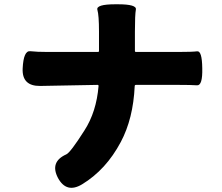

<svg xmlns="http://www.w3.org/2000/svg" viewBox="-20 -821 1040 898"><path d="M364 41Q291 85 251 11Q212 -64 290 -99Q309 -107 375 -211Q431 -298 441 -419Q441 -424 436 -424L168 -419Q82 -418 86 -501Q90 -585 121.5 -581.5Q153 -578 203 -578H438Q443 -578 443 -583V-674Q443 -749 435.5 -775Q428 -801 520 -801H531Q620 -801 615.5 -776.5Q611 -752 611 -673V-583Q611 -578 616 -578H813Q879 -578 902 -581Q925 -584 926 -502Q928 -420 901.5 -422Q875 -424 812 -424H616Q610 -424 610 -418Q603 -266 545 -157Q476 -27 364 41Z"/></svg>

Font: Resource Han Rounded JP Heavy
Style: Regular
Weight: 900
Designer: Cyano Hao (round all glyphs); Ryoko NISHIZUKA 西塚涼子 (kana, bopomofo & ideographs); Paul D. Hunt (Latin, Greek & Cyrillic)
Foundry: Cyano Hao
Version: 0.990